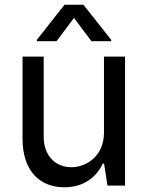

<svg xmlns="http://www.w3.org/2000/svg" viewBox="-20 -785 625 812"><path d="M419.7 -223.7C419.7 -123.9 343.8 -77.8 282 -77.8C213.4 -77.8 164.8 -127.8 164.8 -206.3V-545.5H75.3V-198.9C75.3 -60.7 149.1 7.1 252.1 7.1C334.5 7.1 388.8 -36.9 414.4 -93H420.1L434.7 0H508.9V-545.5H419.7ZM135.7 -610.8H219.1L293 -709.2L366.5 -610.8H450.3V-616.5L332.7 -764.9H252.8L135.7 -616.5Z"/></svg>

Font: GiG Sans Text
Style: Regular
Weight: 400
Designer: Andreas Faust
Version: Version 1.100;FEAKit 1.0